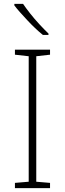

<svg xmlns="http://www.w3.org/2000/svg" viewBox="-20 -970 334 990"><path d="M238 0H57V-27L128 -33V-680L57 -688V-714H238V-688L167 -680V-33L238 -27ZM99 -950Q113 -929 135.5 -900.5Q158 -872 183.5 -844.5Q209 -817 230 -797V-790H201Q181 -806 160.5 -825.5Q140 -845 120.5 -866Q101 -887 83.5 -906.5Q66 -926 54 -942V-950Z"/></svg>

Font: Noto Sans Cham ExtraLight
Style: Regular
Weight: 250
Version: Version 2.002